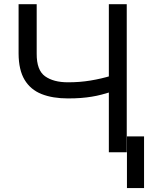

<svg xmlns="http://www.w3.org/2000/svg" viewBox="-20 -748 728 943"><path d="M71.3 -727.5H160.2V-484.4Q159.7 -403.3 201.2 -373.5Q242.7 -343.8 313.5 -343.8Q342.8 -343.8 370.4 -345.9Q397.9 -348.1 424.6 -352.5Q451.2 -356.9 476.6 -362.8Q502 -368.7 526.4 -376V-296.9Q502.4 -289.6 479.2 -283.4Q456.1 -277.3 430.9 -273.2Q405.8 -269 377.2 -266.8Q348.6 -264.6 313.5 -264.6Q238.3 -264.6 184.1 -286.1Q129.9 -307.6 100.8 -356Q71.8 -404.3 71.3 -484.4ZM514.6 -727.5H602.5V0H514.6ZM687.5 -78.1V175.8H603.5V-78.1Z"/></svg>

Font: Inter Tight
Style: Regular
Weight: 400
Designer: Rasmus Andersson
Foundry: rsms
Version: Version 3.002